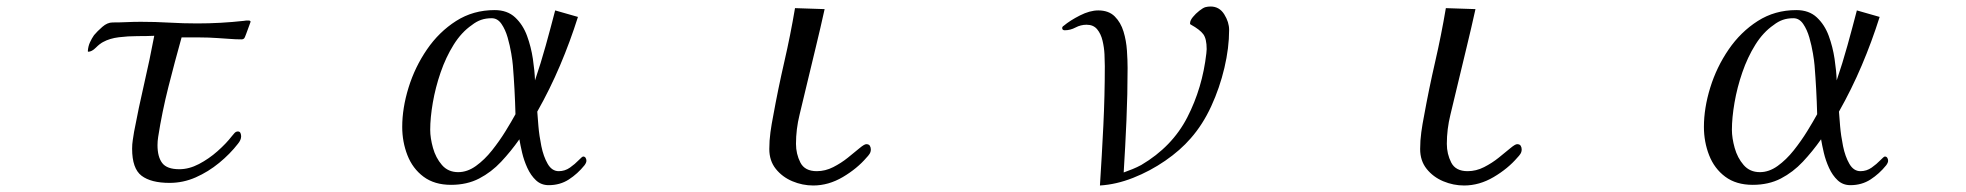

<svg xmlns="http://www.w3.org/2000/svg" viewBox="-20 -567 6040 590"><path d="M750 -500Q750 -500 745.5 -487.5Q741 -475 736.5 -463Q732 -451 731 -450Q728 -446 722 -446Q704 -446 686 -447.5Q668 -449 649 -450Q621 -452 593.5 -452Q566 -452 538 -452Q517 -377 497.5 -300Q478 -223 466 -146Q465 -140 464.5 -133.5Q464 -127 464 -121Q464 -85 478.5 -66Q493 -47 531 -47Q561 -47 591.5 -63Q622 -79 648.5 -102.5Q675 -126 692 -148Q696 -153 700.5 -158Q705 -163 711 -163Q717 -163 719 -158Q721 -153 721 -148Q721 -137 711 -125Q687 -94 653.5 -66.5Q620 -39 581.5 -22Q543 -5 501 -5Q444 -5 415 -27Q386 -49 386 -110Q386 -124 388 -136.5Q390 -149 392 -162Q406 -236 423 -309.5Q440 -383 454 -457Q432 -456 402.5 -456Q373 -456 345 -452.5Q317 -449 297 -438Q287 -433 274.5 -420.5Q262 -408 251 -408L250 -409V-411Q251 -425 256.5 -437Q262 -449 269 -459Q279 -471 294.5 -484.5Q310 -498 326 -498Q348 -498 369.5 -499Q391 -500 413 -500Q457 -500 500 -497.5Q543 -495 586 -495Q622 -495 658 -497Q694 -499 730 -503Q734 -504 737 -504Q740 -504 743 -504Q750 -504 750 -500Z M1564 -216Q1563 -254 1561 -291.5Q1559 -329 1556 -366Q1555 -379 1551 -403Q1547 -427 1540 -451.5Q1533 -476 1521 -493.5Q1509 -511 1491 -511Q1473 -511 1458.5 -506Q1444 -501 1430 -490Q1398 -468 1374 -429.5Q1350 -391 1334 -344.5Q1318 -298 1310 -251.5Q1302 -205 1302 -168Q1302 -143 1310.5 -112.5Q1319 -82 1338 -60Q1357 -38 1388 -38Q1416 -38 1442.5 -57Q1469 -76 1492 -105Q1515 -134 1533.5 -164Q1552 -194 1564 -216ZM1782 -73Q1782 -67 1776 -59Q1755 -33 1728 -15.5Q1701 2 1666 2Q1643 2 1627 -13Q1611 -28 1600.5 -51Q1590 -74 1584.5 -97.5Q1579 -121 1576 -139Q1550 -102 1520 -70Q1490 -38 1452.5 -18.5Q1415 1 1366 1Q1315 1 1281.5 -24Q1248 -49 1232 -90Q1216 -131 1216 -177Q1216 -235 1235.5 -298Q1255 -361 1292 -415Q1329 -469 1381.5 -502.5Q1434 -536 1500 -536Q1539 -536 1563 -513.5Q1587 -491 1599.5 -457Q1612 -423 1617.5 -386Q1623 -349 1624 -320Q1642 -373 1657 -427Q1672 -481 1686 -535L1756 -515Q1732 -439 1701 -366Q1670 -293 1631 -224Q1632 -209 1634.5 -179.5Q1637 -150 1643.5 -118Q1650 -86 1663 -63.5Q1676 -41 1697 -41Q1716 -41 1731.5 -52Q1747 -63 1758 -74.5Q1769 -86 1772 -86Q1777 -86 1779.5 -82Q1782 -78 1782 -73Z M2656 -108Q2656 -100 2652 -94Q2648 -88 2643 -83Q2614 -49 2570 -23Q2526 3 2479 3Q2446 3 2415 -10Q2384 -23 2364 -48Q2344 -73 2344 -109Q2344 -135 2347.5 -160.5Q2351 -186 2356 -211Q2371 -294 2390 -376.5Q2409 -459 2423 -542L2514 -539Q2501 -480 2486.5 -420.5Q2472 -361 2458 -302Q2448 -259 2437 -214.5Q2426 -170 2426 -125Q2426 -94 2439.5 -67.5Q2453 -41 2490 -41Q2516 -41 2540.5 -53.5Q2565 -66 2585.5 -82.5Q2606 -99 2621 -111.5Q2636 -124 2642 -124Q2650 -124 2653 -119Q2656 -114 2656 -108Z M3757 -475Q3757 -420 3742.5 -358.5Q3728 -297 3702 -240.5Q3676 -184 3639 -142Q3607 -105 3560.5 -73Q3514 -41 3462 -20.5Q3410 0 3360 3Q3366 -89 3370.5 -181Q3375 -273 3375 -364Q3375 -379 3374 -400Q3373 -421 3368 -442Q3363 -463 3351.5 -477Q3340 -491 3319 -491Q3301 -491 3285 -482.5Q3269 -474 3252 -474Q3244 -474 3244 -481Q3244 -485 3249 -488Q3268 -504 3298.5 -519.5Q3329 -535 3355 -535Q3387 -535 3405.5 -516.5Q3424 -498 3432.5 -470Q3441 -442 3443 -411.5Q3445 -381 3445 -358Q3445 -278 3441.5 -197.5Q3438 -117 3433 -37Q3447 -42 3460.5 -47.5Q3474 -53 3487 -60Q3582 -116 3628.5 -206.5Q3675 -297 3687 -403Q3687 -406 3687.5 -409.5Q3688 -413 3688 -416Q3688 -448 3677.5 -462Q3667 -476 3640 -491L3637 -493Q3637 -493 3637 -494Q3637 -495 3637 -496Q3637 -504 3645.5 -514.5Q3654 -525 3665.5 -534Q3677 -543 3684 -545Q3692 -547 3700 -547Q3727 -547 3742 -523Q3757 -499 3757 -475Z M4656 -108Q4656 -100 4652 -94Q4648 -88 4643 -83Q4614 -49 4570 -23Q4526 3 4479 3Q4446 3 4415 -10Q4384 -23 4364 -48Q4344 -73 4344 -109Q4344 -135 4347.5 -160.5Q4351 -186 4356 -211Q4371 -294 4390 -376.5Q4409 -459 4423 -542L4514 -539Q4501 -480 4486.5 -420.5Q4472 -361 4458 -302Q4448 -259 4437 -214.5Q4426 -170 4426 -125Q4426 -94 4439.5 -67.5Q4453 -41 4490 -41Q4516 -41 4540.5 -53.5Q4565 -66 4585.5 -82.5Q4606 -99 4621 -111.5Q4636 -124 4642 -124Q4650 -124 4653 -119Q4656 -114 4656 -108Z M5564 -216Q5563 -254 5561 -291.5Q5559 -329 5556 -366Q5555 -379 5551 -403Q5547 -427 5540 -451.5Q5533 -476 5521 -493.5Q5509 -511 5491 -511Q5473 -511 5458.5 -506Q5444 -501 5430 -490Q5398 -468 5374 -429.5Q5350 -391 5334 -344.5Q5318 -298 5310 -251.5Q5302 -205 5302 -168Q5302 -143 5310.5 -112.5Q5319 -82 5338 -60Q5357 -38 5388 -38Q5416 -38 5442.5 -57Q5469 -76 5492 -105Q5515 -134 5533.5 -164Q5552 -194 5564 -216ZM5782 -73Q5782 -67 5776 -59Q5755 -33 5728 -15.5Q5701 2 5666 2Q5643 2 5627 -13Q5611 -28 5600.5 -51Q5590 -74 5584.5 -97.5Q5579 -121 5576 -139Q5550 -102 5520 -70Q5490 -38 5452.5 -18.5Q5415 1 5366 1Q5315 1 5281.5 -24Q5248 -49 5232 -90Q5216 -131 5216 -177Q5216 -235 5235.5 -298Q5255 -361 5292 -415Q5329 -469 5381.5 -502.5Q5434 -536 5500 -536Q5539 -536 5563 -513.5Q5587 -491 5599.5 -457Q5612 -423 5617.5 -386Q5623 -349 5624 -320Q5642 -373 5657 -427Q5672 -481 5686 -535L5756 -515Q5732 -439 5701 -366Q5670 -293 5631 -224Q5632 -209 5634.5 -179.5Q5637 -150 5643.5 -118Q5650 -86 5663 -63.5Q5676 -41 5697 -41Q5716 -41 5731.5 -52Q5747 -63 5758 -74.5Q5769 -86 5772 -86Q5777 -86 5779.5 -82Q5782 -78 5782 -73Z"/></svg>

Font: Kaisei Opti
Style: Regular
Weight: 400
Designer: Font-Kai, 金井和夫
Foundry: KAZUO KANAI
Version: Version 5.003